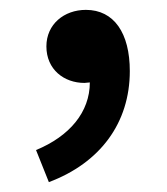

<svg xmlns="http://www.w3.org/2000/svg" viewBox="-20 -169 338 389"><path d="M79 200C183 161 243 80 243 -25C243 -102 211 -149 154 -149C110 -149 74 -120 74 -75C74 -28 110 -1 151 -1L162 -2C162 58 121 107 53 135Z"/></svg>

Font: ChiuKong Gothic CL Medium
Style: Regular
Weight: 500
Designer: Ryoko NISHIZUKA 西塚涼子 (kana, bopomofo & ideographs); Paul D. Hunt (Latin, Greek & Cyrillic); Sandoll Communications 산돌커뮤니
Foundry: Adobe
Version: Version 1.300